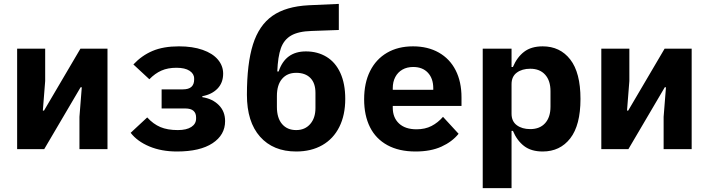

<svg xmlns="http://www.w3.org/2000/svg" viewBox="-20 -766 3640 986"><path d="M68 -516H212V-350L200 -198H206L393 -516H532V0H388V-166L400 -318H394L207 0H68Z M651 -84 736 -163Q767 -129 803.5 -113.5Q840 -98 893 -98Q938 -98 962.5 -114Q987 -130 987 -157V-163Q987 -185 973.5 -197Q960 -209 931 -209H810V-307H918Q949 -307 963 -320Q977 -333 977 -357V-363Q977 -387 953.5 -402.5Q930 -418 886 -418Q842 -418 809 -403.5Q776 -389 747 -359L665 -435Q708 -481 763.5 -504.5Q819 -528 899 -528Q969 -528 1020.5 -510Q1072 -492 1099 -460Q1126 -428 1126 -388Q1126 -341 1097 -311Q1068 -281 1019 -272V-267Q1071 -259 1103.5 -226.5Q1136 -194 1136 -144Q1136 -73 1071.5 -30.5Q1007 12 889 12Q809 12 747 -14Q685 -40 651 -84Z M1248 -279Q1248 -439 1279 -537.5Q1310 -636 1379 -684.5Q1448 -733 1565 -739L1720 -746V-612L1580 -607Q1512 -605 1475 -583.5Q1438 -562 1422.5 -518.5Q1407 -475 1404 -399H1411Q1445 -502 1551 -502Q1611 -502 1657 -474Q1703 -446 1728 -391Q1753 -336 1753 -258Q1753 -175 1722.5 -114Q1692 -53 1635 -20.5Q1578 12 1501 12Q1383 12 1315.5 -64Q1248 -140 1248 -279ZM1600 -211V-289Q1600 -339 1574 -365.5Q1548 -392 1501 -392Q1455 -392 1428.5 -361Q1402 -330 1402 -273V-217Q1402 -160 1428.5 -129Q1455 -98 1501 -98Q1546 -98 1573 -129Q1600 -160 1600 -211Z M1850 -256Q1850 -340 1880.5 -401Q1911 -462 1967.5 -495Q2024 -528 2101 -528Q2177 -528 2233.5 -496Q2290 -464 2320 -405Q2350 -346 2350 -266V-222H1997V-213Q1997 -162 2029 -132Q2061 -102 2119 -102Q2163 -102 2196 -119Q2229 -136 2255 -166L2335 -79Q2302 -38 2247 -13Q2192 12 2114 12Q2029 12 1969.5 -20.5Q1910 -53 1880 -113Q1850 -173 1850 -256ZM1997 -313V-305H2205V-313Q2205 -363 2177.5 -392.5Q2150 -422 2102 -422Q2070 -422 2046.5 -408.5Q2023 -395 2010 -370.5Q1997 -346 1997 -313Z M2459 -516H2607V-422H2614Q2635 -472 2671.5 -500Q2708 -528 2767 -528Q2856 -528 2908.5 -460.5Q2961 -393 2961 -258Q2961 -123 2908.5 -55.5Q2856 12 2767 12Q2708 12 2671.5 -16Q2635 -44 2614 -94H2607V200H2459ZM2807 -218V-298Q2807 -352 2779.5 -382.5Q2752 -413 2703 -413Q2661 -413 2634 -393Q2607 -373 2607 -334V-182Q2607 -143 2634 -123Q2661 -103 2703 -103Q2752 -103 2779.5 -133.5Q2807 -164 2807 -218Z M3068 -516H3212V-350L3200 -198H3206L3393 -516H3532V0H3388V-166L3400 -318H3394L3207 0H3068Z"/></svg>

Font: iA Writer Quattro V
Style: Regular
Weight: 400
Designer: Mike Abbink, Paul van der Laan, Pieter van Rosmalen, Oliver Reichenstein
Foundry: Information Architects Inc.
Version: Version 2.000